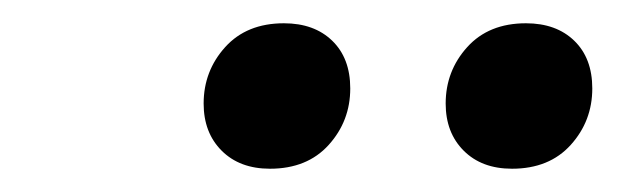

<svg xmlns="http://www.w3.org/2000/svg" viewBox="-20 -745 540 165"><path d="M212 -600Q186 -600 170.5 -615.5Q155 -631 155 -656Q155 -684 173.5 -704.5Q192 -725 224 -725Q250 -725 265.5 -710Q281 -695 281 -669Q281 -641 262.5 -620.5Q244 -600 212 -600ZM420 -600Q394 -600 378.5 -615.5Q363 -631 363 -656Q363 -684 381.5 -704.5Q400 -725 432 -725Q458 -725 473.5 -710Q489 -695 489 -669Q489 -641 470.5 -620.5Q452 -600 420 -600Z"/></svg>

Font: Inria Serif
Style: Bold Italic
Weight: 700
Italic angle: -10°
Designer: Black Foundry Team
Foundry: Black Foundry
Version: Version 1.000; ttfautohint (v1.8.3)